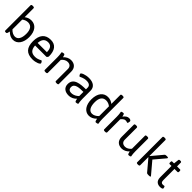

<svg xmlns="http://www.w3.org/2000/svg" viewBox="372 -2282 3818 3818"><g transform="rotate(45 2280.5 -373.0)"><path d="M129 -752H125C97 -752 85 -744 85 -730V-20C85 -6 94 2 115 2H119C133 2 142 -1 146 -10C154 -30 159 -49 162 -69C211 -18 264 6 321 6C441 6 515 -106 515 -262C515 -435 431 -529 312 -529C250 -529 208 -508 169 -478V-730C169 -744 157 -752 129 -752ZM293 -455C382 -453 427 -388 427 -269C427 -140 383 -67 304 -67C260 -67 210 -91 169 -136V-410C205 -440 250 -455 293 -455Z M857 -529C704 -529 624 -435 624 -258C624 -79 703 6 869 6C970 6 1049 -34 1049 -58C1049 -69 1028 -108 1014 -108C1004 -108 955 -66 868 -66C769 -66 722 -116 714 -227H1030C1042 -227 1063 -256 1063 -268C1063 -438 994 -529 857 -529ZM854 -457C934 -457 974 -404 974 -299H714C721 -404 767 -457 854 -457Z M1427 -529C1371 -529 1313 -501 1271 -454C1265 -480 1260 -520 1236 -520C1223 -520 1182 -516 1182 -497C1182 -492 1194 -453 1194 -371V-20C1194 -6 1206 2 1234 2H1238C1266 2 1278 -6 1278 -20V-386C1311 -429 1359 -456 1404 -456C1469 -456 1506 -420 1506 -359V-20C1506 -6 1518 2 1546 2H1550C1578 2 1590 -6 1590 -20V-367C1590 -468 1529 -529 1427 -529Z M1933 -529C1833 -529 1745 -491 1745 -465C1745 -454 1766 -415 1780 -415C1790 -415 1845 -457 1936 -457C2019 -457 2046 -418 2046 -373V-326C1893 -324 1714 -313 1714 -144C1714 -41 1788 6 1885 6C1960 6 2015 -27 2053 -69C2059 -41 2064 1 2088 1C2101 1 2142 -3 2142 -22C2142 -27 2130 -66 2130 -148V-372C2130 -471 2057 -529 1933 -529ZM2046 -254V-136C2006 -100 1962 -67 1889 -67C1833 -67 1804 -96 1804 -149C1804 -253 1942 -253 2046 -254Z M2652 -752H2648C2620 -752 2608 -744 2608 -730V-478C2569 -508 2527 -529 2465 -529C2346 -529 2262 -435 2262 -261C2262 -106 2336 6 2456 6C2513 6 2566 -18 2615 -69C2621 -41 2626 1 2650 1C2663 1 2704 -3 2704 -22C2704 -27 2692 -66 2692 -148V-730C2692 -744 2680 -752 2652 -752ZM2485 -455C2530 -455 2572 -440 2608 -410V-136C2567 -91 2517 -67 2473 -67C2394 -67 2350 -140 2350 -269C2350 -388 2395 -453 2485 -455Z M3058 -529C3016 -529 2976 -502 2942 -454C2936 -480 2931 -520 2907 -520C2894 -520 2853 -516 2853 -497C2853 -492 2865 -453 2865 -371V-20C2865 -6 2877 2 2905 2H2909C2937 2 2949 -6 2949 -20V-386C2949 -386 2989 -447 3041 -447C3075 -447 3083 -436 3096 -436C3108 -436 3116 -471 3116 -490C3116 -512 3097 -529 3058 -529Z M3572 -525H3568C3540 -525 3528 -517 3528 -503V-137C3495 -94 3447 -67 3402 -67C3337 -67 3300 -103 3300 -164V-503C3300 -517 3288 -525 3260 -525H3256C3228 -525 3216 -517 3216 -503V-156C3216 -55 3277 6 3379 6C3435 6 3493 -22 3535 -69C3541 -41 3546 1 3570 1C3583 1 3624 -3 3624 -22C3624 -27 3612 -66 3612 -148V-503C3612 -517 3600 -525 3572 -525Z M3836 -752H3832C3804 -752 3792 -744 3792 -730V-20C3792 -6 3804 2 3832 2H3836C3864 2 3876 -6 3876 -20V-248H3880L4080 -11C4090 1 4112 2 4134 2H4138C4169 2 4182 -1 4182 -12C4182 -16 4180 -20 4173 -28L3967 -272L4153 -492C4160 -500 4163 -507 4163 -512C4163 -519 4152 -525 4128 -525H4124C4102 -525 4080 -522 4071 -511L3880 -283H3876V-730C3876 -744 3864 -752 3836 -752Z M4380 -650H4370C4349 -650 4339 -642 4338 -628L4326 -523H4276C4262 -523 4256 -514 4256 -493V-481C4256 -460 4262 -451 4276 -451H4326V-132C4326 -16 4405 6 4455 6C4482 6 4528 3 4528 -24C4528 -32 4521 -71 4507 -71C4498 -71 4493 -66 4464 -66C4435 -66 4410 -80 4410 -140V-451H4494C4508 -451 4514 -460 4514 -481V-493C4514 -514 4508 -523 4494 -523H4410V-628C4410 -642 4401 -650 4380 -650Z"/></g></svg>

Font: Asap
Style: Regular
Weight: 400
Designer: Pablo Cosgaya
Foundry: Pablo Cosgaya
Version: Version 1.007;PS 001.007;hotconv 1.0.70;makeotf.lib2.5.58329